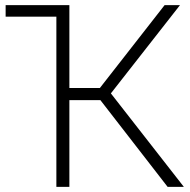

<svg xmlns="http://www.w3.org/2000/svg" viewBox="-20 -730 741 750"><path d="M413.1 -365.2 698.2 0H634.8L372.1 -338.9H251V0H200.2V-665H2V-710H251V-386.2H370.1L623 -710H683.1Z"/></svg>

Font: Rawline Light
Style: Regular
Weight: 300
Designer: Matt McInerney, Pablo Impallari, Rodrigo Fuenzalida
Foundry: Matt McInerney, Pablo Impallari, Rodrigo Fuenzalida
Version: Version 4.020;PS 004.020;hotconv 1.0.88;makeotf.lib2.5.64775